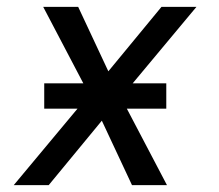

<svg xmlns="http://www.w3.org/2000/svg" viewBox="-20 -540 640 560"><path d="M20 0 206 -223H109V-297H223L106 -520H208L296 -332L451 -520H553L367 -297H465V-223H350L467 0H365L277 -188L122 0Z"/></svg>

Font: Iosevka SS04 Extended Oblique
Style: Regular
Weight: 400
Width: 7
Italic angle: -9°
Monospace: yes
Designer: Belleve Invis
Foundry: Belleve Invis
Version: Version 19.0.0; ttfautohint (v1.8.4)